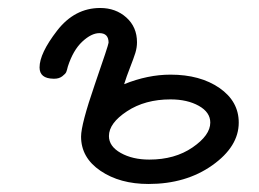

<svg xmlns="http://www.w3.org/2000/svg" viewBox="-20 -456 648 481"><path d="M79.1 -287.1Q79.1 -322.3 123 -379.2Q167 -436 231 -436Q270 -436 296.6 -412.1Q323.2 -388.2 323.2 -350.1Q323.2 -336.9 319.1 -323.5Q314.9 -310.1 305.9 -287.1Q296.9 -264.2 291 -245.1Q350.1 -269 407.2 -269Q481.4 -269 529.8 -235.6Q578.1 -202.1 578.1 -148.9Q578.1 -88.9 512 -42Q445.8 4.9 352.1 4.9Q280.3 4.9 231.7 -28.1Q183.1 -61 183.1 -113.8Q183.1 -144.5 217.5 -244.4Q252 -344.2 252 -349.1Q252 -373 229 -373Q209 -373 186 -351.6Q163.1 -330.1 149.9 -289.1Q147.9 -280.3 146 -275.6Q144 -271 136 -264.9Q127.9 -258.8 116.2 -258.8H113.8Q79.1 -259.3 79.1 -287.1ZM252.9 -115.2Q252.9 -89.4 282.5 -72.8Q312 -56.2 354 -56.2Q418 -56.2 462.4 -86.7Q506.8 -117.2 506.8 -148.9Q506.8 -174.8 478 -190.9Q449.2 -207 407.2 -207Q343.3 -207 298.1 -177.2Q252.9 -147.5 252.9 -115.2Z"/></svg>

Font: CMU Typewriter Text Variable Width
Style: Italic
Weight: 500
Italic angle: -14.04°
Version: Version 0.7.0